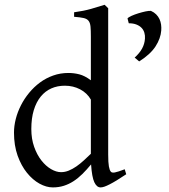

<svg xmlns="http://www.w3.org/2000/svg" viewBox="-20 -777 715 811"><path d="M363.8 -132.8V-356.4Q347.7 -384.3 318.4 -399.7Q289.1 -415 253.9 -415Q222.7 -415 196.8 -403.6Q170.9 -392.1 152.1 -369.1Q133.3 -346.2 122.8 -312Q112.3 -277.8 112.3 -231.9Q112.3 -190.4 124.3 -156.7Q136.2 -123 154.8 -99.4Q173.3 -75.7 195.6 -62.7Q217.8 -49.8 237.8 -49.8Q254.4 -49.8 270.5 -56.4Q286.6 -63 302.5 -74Q318.4 -85 333.5 -98.9Q348.6 -112.8 363.8 -127.4ZM513.2 -41Q490.7 -25.9 473.4 -15.4Q456.1 -4.9 443.1 1.7Q430.2 8.3 420.9 11.5Q411.6 14.6 404.8 14.6Q388.7 14.6 378.4 -7.3Q368.2 -29.3 364.7 -82.5Q346.2 -60.1 327.9 -42Q309.6 -23.9 290.3 -11.5Q271 1 249.5 7.8Q228 14.6 203.1 14.6Q175.8 14.6 147 -1.2Q118.2 -17.1 94 -46.9Q69.8 -76.7 54.4 -119.6Q39.1 -162.6 39.1 -216.8Q39.1 -244.6 46.6 -274.4Q54.2 -304.2 68.4 -332Q82.5 -359.9 103 -384.8Q123.5 -409.7 148.9 -428.5Q174.3 -447.3 204.6 -458Q234.9 -468.8 269 -468.8Q292 -468.8 314.7 -463.1Q337.4 -457.5 363.8 -438V-622.1Q363.8 -648.9 362.3 -664.8Q360.8 -680.7 354 -689.2Q347.2 -697.8 333 -700.9Q318.8 -704.1 293 -706.1V-725.1Q333 -730.5 364.7 -739.5Q396.5 -748.5 421.9 -756.8L437 -742.2V-124Q437 -106.9 437.7 -94.7Q438.5 -82.5 439.9 -74.2Q441.4 -65.9 443.4 -60.5Q445.3 -55.2 448.2 -51.8Q452.6 -46.4 465.1 -48.6Q477.5 -50.8 506.8 -62L513.2 -41ZM661.1 -648.4Q658.7 -614.7 637 -581.1Q615.2 -547.4 567.9 -517.6L548.8 -533.7Q569.3 -552.2 580.1 -571.8Q590.8 -591.3 592.3 -613.8Q593.3 -627 589.8 -638.7Q586.4 -650.4 578.1 -659.2Q569.8 -668 556.4 -673.3Q543 -678.7 523.9 -678.7L518.6 -699.2Q522.5 -704.1 535.4 -710Q548.3 -715.8 564.2 -720.7Q580.1 -725.6 595 -728.8Q609.9 -731.9 617.7 -731Q630.9 -725.1 639.6 -716.3Q648.4 -707.5 653.6 -696.5Q658.7 -685.5 660.4 -673.1Q662.1 -660.6 661.1 -648.4Z"/></svg>

Font: Gentium
Style: Regular
Weight: 400
Designer: J. Victor Gaultney
Version: Version 1.03; 2011; OFL 1.1 release